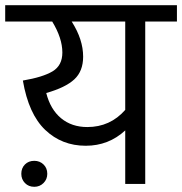

<svg xmlns="http://www.w3.org/2000/svg" viewBox="-38 -708 701 739"><path d="M643 -688V-625H521V0H444V-206Q380 -147 292 -147Q200 -147 136 -208Q72 -269 50 -398Q127 -411 164.5 -433.5Q202 -456 202 -506Q202 -561 163 -625H-18V-688ZM444 -285V-625H238Q282 -556 282 -490Q282 -434 248 -402.5Q214 -371 140 -350Q156 -287 197 -253Q238 -219 298 -219Q386 -219 444 -285ZM94 -89Q115 -89 129.5 -75Q144 -61 144 -39Q144 -18 129.5 -3.5Q115 11 94 11Q72 11 58 -3.5Q44 -18 44 -39Q44 -61 58 -75Q72 -89 94 -89Z"/></svg>

Font: FiraGO Book
Style: Regular
Weight: 350
Designer: bBox Type
Foundry: bBox Type GmbH
Version: Version 1.001;PS 001.001;hotconv 1.0.88;makeotf.lib2.5.64775